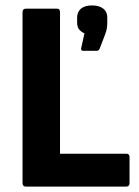

<svg xmlns="http://www.w3.org/2000/svg" viewBox="-20 -687 513 707"><path d="M75 0Q63 0 63 -13V-642Q63 -655 75 -655H191Q201 -655 201 -642V-121H445Q457 -121 457 -109V-13Q457 0 445 0ZM286 -500Q277 -500 279 -510L291 -564Q280 -569 272 -578Q264 -587 264 -604V-622Q264 -643 278 -655Q292 -667 319 -667Q345 -667 360 -655.5Q375 -644 375 -623V-603Q375 -593 373.5 -583Q372 -573 367 -560L347 -508Q344 -500 336 -500Z"/></svg>

Font: Sofia Sans Semi Condensed ExtraBold
Style: Regular
Weight: 800
Designer: Botio Nikoltchev, Ani Petrova
Foundry: lettersoup
Version: Version 4.100